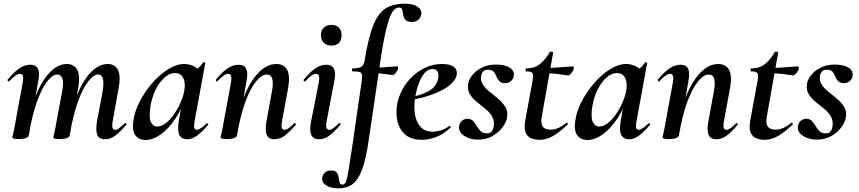

<svg xmlns="http://www.w3.org/2000/svg" viewBox="-20 -746 4657 1041"><path d="M550 9Q516 9 507 -16Q498 -41 506 -89L536 -248Q544 -296 538 -319Q532 -342 512 -342Q488 -342 459 -305.5Q430 -269 403 -196Q376 -123 358 -12L340 -13Q360 -135 394 -221.5Q428 -308 472 -353.5Q516 -399 564 -399Q603 -399 619.5 -367Q636 -335 623 -267L591 -89Q586 -61 590.5 -51.5Q595 -42 604 -42Q615 -42 627.5 -52Q640 -62 656 -77Q660 -81 664 -77Q668 -73 664 -69Q633 -32 606 -11.5Q579 9 550 9ZM80 8Q61 8 54 5.5Q47 3 47 0Q47 -4 52.5 -26Q58 -48 62 -74L103 -297Q112 -346 88 -346Q78 -346 63.5 -336Q49 -326 30 -306Q27 -302 23 -306.5Q19 -311 22 -315Q58 -358 87 -376.5Q116 -395 144 -395Q176 -395 186 -372.5Q196 -350 188 -309L136 -12Q131 8 80 8ZM302 8Q283 8 276 5.5Q269 3 269 0Q269 -4 274.5 -26Q280 -48 284 -74L317 -250Q326 -299 318 -320.5Q310 -342 290 -342Q264 -342 234.5 -303Q205 -264 179 -190.5Q153 -117 136 -12L118 -13Q137 -132 170.5 -218.5Q204 -305 248.5 -352Q293 -399 343 -399Q381 -399 398.5 -368Q416 -337 404 -269L358 -12Q355 8 302 8Z M768 13Q734 13 714.5 -11.5Q695 -36 703 -91Q710 -142 737.5 -195.5Q765 -249 805.5 -295.5Q846 -342 891.5 -370.5Q937 -399 979 -399Q999 -399 1020 -391.5Q1041 -384 1056.5 -367.5Q1072 -351 1074 -324L1014 -357Q1031 -359 1049.5 -373Q1068 -387 1081 -407Q1083 -410 1088.5 -408Q1094 -406 1093 -404L1035 -89Q1026 -42 1046 -42Q1056 -42 1070 -51.5Q1084 -61 1100 -77Q1103 -80 1107 -76Q1111 -72 1108 -69Q1077 -32 1049.5 -11.5Q1022 9 996 9Q964 9 952.5 -14.5Q941 -38 949 -89L974 -229L995 -246Q971 -164 933 -106Q895 -48 852 -17.5Q809 13 768 13ZM832 -60Q856 -60 880 -79Q904 -98 924.5 -128Q945 -158 959.5 -191.5Q974 -225 979 -253Q987 -298 973 -324Q959 -350 929 -350Q901 -350 874 -327Q847 -304 826 -264Q805 -224 796 -172Q786 -109 798 -84.5Q810 -60 832 -60Z M1468 9Q1435 9 1425.5 -16Q1416 -41 1425 -89L1454 -248Q1472 -342 1427 -342Q1399 -342 1368 -304Q1337 -266 1310 -192.5Q1283 -119 1265 -12L1247 -13Q1267 -132 1301.5 -218.5Q1336 -305 1381.5 -352Q1427 -399 1478 -399Q1520 -399 1537 -367Q1554 -335 1542 -267L1509 -89Q1504 -61 1508.5 -51.5Q1513 -42 1522 -42Q1533 -42 1546 -52Q1559 -62 1575 -77Q1578 -81 1582 -77Q1586 -73 1583 -69Q1552 -32 1525 -11.5Q1498 9 1468 9ZM1209 8Q1190 8 1183 5.5Q1176 3 1176 0Q1176 -4 1181.5 -26Q1187 -48 1191 -74L1232 -297Q1241 -346 1217 -346Q1207 -346 1192.5 -336Q1178 -326 1159 -306Q1156 -302 1152 -306.5Q1148 -311 1151 -315Q1187 -358 1216 -376.5Q1245 -395 1273 -395Q1305 -395 1315 -372.5Q1325 -350 1317 -309L1265 -12Q1260 8 1209 8Z M1710 9Q1677 9 1667 -16Q1657 -41 1667 -89L1708 -297Q1718 -346 1693 -346Q1683 -346 1668.5 -336Q1654 -326 1636 -306Q1632 -302 1628 -306.5Q1624 -311 1627 -315Q1663 -358 1692 -376.5Q1721 -395 1749 -395Q1781 -395 1791 -372.5Q1801 -350 1793 -309L1751 -89Q1746 -61 1751 -51.5Q1756 -42 1764 -42Q1775 -42 1788 -52Q1801 -62 1817 -77Q1821 -81 1825 -77Q1829 -73 1825 -69Q1794 -32 1767 -11.5Q1740 9 1710 9ZM1777 -499Q1751 -499 1735.5 -514Q1720 -529 1720 -557Q1720 -581 1735.5 -596Q1751 -611 1777 -611Q1803 -611 1817.5 -596Q1832 -581 1832 -557Q1832 -499 1777 -499Z M1816 275Q1771 275 1747 258Q1723 241 1727 218Q1730 198 1743.5 188Q1757 178 1773 178Q1797 178 1805.5 189.5Q1814 201 1816 216.5Q1818 232 1821.5 243.5Q1825 255 1838 255Q1848 255 1855 239.5Q1862 224 1869.5 179Q1877 134 1890 47L1941 -306Q1945 -331 1942.5 -342Q1940 -353 1928.5 -356Q1917 -359 1892 -359Q1888 -359 1888.5 -367Q1889 -375 1892 -375Q1924 -375 1938.5 -384Q1953 -393 1957 -418Q1972 -509 1990 -569Q2008 -629 2033 -663.5Q2058 -698 2093 -712Q2128 -726 2175 -726Q2220 -726 2244 -709.5Q2268 -693 2264 -669Q2261 -649 2247 -638Q2233 -627 2215 -627Q2188 -627 2178 -639Q2168 -651 2166 -666Q2164 -681 2161 -693Q2158 -705 2143 -705Q2110 -705 2088 -637.5Q2066 -570 2046 -439L1978 21Q1964 117 1943.5 172.5Q1923 228 1892.5 251.5Q1862 275 1816 275ZM2107 -339Q2106 -339 2086 -342Q2066 -345 2038.5 -348Q2011 -351 1987 -351L1989 -378Q2012 -378 2042 -380Q2072 -382 2097.5 -384Q2123 -386 2132 -386Q2137 -386 2138.5 -382Q2140 -378 2139 -374Q2137 -366 2127 -352.5Q2117 -339 2107 -339Z M2267 12Q2209 12 2176.5 -17Q2144 -46 2134.5 -91Q2125 -136 2134 -185Q2142 -224 2163 -262.5Q2184 -301 2216 -331.5Q2248 -362 2289 -380.5Q2330 -399 2377 -399Q2418 -399 2438.5 -385Q2459 -371 2457 -345Q2454 -319 2430 -295Q2406 -271 2366.5 -252Q2327 -233 2278.5 -219.5Q2230 -206 2180 -201L2182 -214Q2253 -225 2301 -250.5Q2349 -276 2356 -324Q2360 -346 2351.5 -359Q2343 -372 2325 -372Q2302 -372 2283.5 -351.5Q2265 -331 2251.5 -296Q2238 -261 2231 -218Q2223 -167 2230 -125Q2237 -83 2261 -57.5Q2285 -32 2326 -32Q2345 -32 2369.5 -39Q2394 -46 2416 -63Q2418 -65 2421.5 -61Q2425 -57 2423 -55Q2385 -18 2344.5 -3Q2304 12 2267 12Z M2572 11Q2527 11 2496 -10Q2465 -31 2469 -61Q2472 -81 2485 -91.5Q2498 -102 2514 -102Q2534 -102 2545 -90Q2556 -78 2565 -62.5Q2574 -47 2586 -35Q2598 -23 2620 -23Q2638 -23 2646 -33Q2654 -43 2657 -63Q2661 -95 2646.5 -117.5Q2632 -140 2608.5 -158.5Q2585 -177 2562 -196Q2539 -215 2526 -238.5Q2513 -262 2519 -295Q2524 -319 2544 -342.5Q2564 -366 2596 -381Q2628 -396 2668 -396Q2715 -396 2742 -380Q2769 -364 2766 -336Q2763 -316 2749 -305.5Q2735 -295 2721 -295Q2697 -295 2687 -306Q2677 -317 2671.5 -331.5Q2666 -346 2657 -357Q2648 -368 2625 -368Q2607 -368 2599 -358Q2591 -348 2589 -337Q2584 -309 2598.5 -287Q2613 -265 2637 -246.5Q2661 -228 2684 -208Q2707 -188 2721 -164Q2735 -140 2729 -108Q2725 -83 2704 -55Q2683 -27 2649.5 -8Q2616 11 2572 11Z M2906 12Q2882 12 2861 4Q2840 -4 2830 -27Q2820 -50 2828 -94L2867 -306Q2873 -339 2867 -349Q2861 -359 2833 -359Q2829 -359 2829.5 -367Q2830 -375 2833 -375Q2881 -375 2911.5 -402Q2942 -429 2960 -463Q2962 -467 2971 -465.5Q2980 -464 2979 -460L2917 -111Q2911 -76 2923 -59.5Q2935 -43 2966 -43Q2986 -43 3006.5 -52Q3027 -61 3050 -80Q3052 -82 3056.5 -78Q3061 -74 3058 -71Q3012 -27 2976.5 -7.5Q2941 12 2906 12ZM3058 -337Q3057 -337 3038.5 -340Q3020 -343 2993.5 -346Q2967 -349 2939 -349L2941 -378Q2975 -378 3003 -380Q3031 -382 3052 -384Q3073 -386 3084 -386Q3089 -386 3090.5 -382Q3092 -378 3091 -374Q3090 -366 3079.5 -351.5Q3069 -337 3058 -337Z M3164 13Q3130 13 3110.5 -11.5Q3091 -36 3099 -91Q3106 -142 3133.5 -195.5Q3161 -249 3201.5 -295.5Q3242 -342 3287.5 -370.5Q3333 -399 3375 -399Q3395 -399 3416 -391.5Q3437 -384 3452.5 -367.5Q3468 -351 3470 -324L3410 -357Q3427 -359 3445.5 -373Q3464 -387 3477 -407Q3479 -410 3484.5 -408Q3490 -406 3489 -404L3431 -89Q3422 -42 3442 -42Q3452 -42 3466 -51.5Q3480 -61 3496 -77Q3499 -80 3503 -76Q3507 -72 3504 -69Q3473 -32 3445.5 -11.5Q3418 9 3392 9Q3360 9 3348.5 -14.5Q3337 -38 3345 -89L3370 -229L3391 -246Q3367 -164 3329 -106Q3291 -48 3248 -17.5Q3205 13 3164 13ZM3228 -60Q3252 -60 3276 -79Q3300 -98 3320.5 -128Q3341 -158 3355.5 -191.5Q3370 -225 3375 -253Q3383 -298 3369 -324Q3355 -350 3325 -350Q3297 -350 3270 -327Q3243 -304 3222 -264Q3201 -224 3192 -172Q3182 -109 3194 -84.5Q3206 -60 3228 -60Z M3864 9Q3831 9 3821.5 -16Q3812 -41 3821 -89L3850 -248Q3868 -342 3823 -342Q3795 -342 3764 -304Q3733 -266 3706 -192.5Q3679 -119 3661 -12L3643 -13Q3663 -132 3697.5 -218.5Q3732 -305 3777.5 -352Q3823 -399 3874 -399Q3916 -399 3933 -367Q3950 -335 3938 -267L3905 -89Q3900 -61 3904.5 -51.5Q3909 -42 3918 -42Q3929 -42 3942 -52Q3955 -62 3971 -77Q3974 -81 3978 -77Q3982 -73 3979 -69Q3948 -32 3921 -11.5Q3894 9 3864 9ZM3605 8Q3586 8 3579 5.5Q3572 3 3572 0Q3572 -4 3577.5 -26Q3583 -48 3587 -74L3628 -297Q3637 -346 3613 -346Q3603 -346 3588.5 -336Q3574 -326 3555 -306Q3552 -302 3548 -306.5Q3544 -311 3547 -315Q3583 -358 3612 -376.5Q3641 -395 3669 -395Q3701 -395 3711 -372.5Q3721 -350 3713 -309L3661 -12Q3656 8 3605 8Z M4126 12Q4102 12 4081 4Q4060 -4 4050 -27Q4040 -50 4048 -94L4087 -306Q4093 -339 4087 -349Q4081 -359 4053 -359Q4049 -359 4049.5 -367Q4050 -375 4053 -375Q4101 -375 4131.5 -402Q4162 -429 4180 -463Q4182 -467 4191 -465.5Q4200 -464 4199 -460L4137 -111Q4131 -76 4143 -59.5Q4155 -43 4186 -43Q4206 -43 4226.5 -52Q4247 -61 4270 -80Q4272 -82 4276.5 -78Q4281 -74 4278 -71Q4232 -27 4196.5 -7.5Q4161 12 4126 12ZM4278 -337Q4277 -337 4258.5 -340Q4240 -343 4213.5 -346Q4187 -349 4159 -349L4161 -378Q4195 -378 4223 -380Q4251 -382 4272 -384Q4293 -386 4304 -386Q4309 -386 4310.5 -382Q4312 -378 4311 -374Q4310 -366 4299.5 -351.5Q4289 -337 4278 -337Z M4409 11Q4364 11 4333 -10Q4302 -31 4306 -61Q4309 -81 4322 -91.5Q4335 -102 4351 -102Q4371 -102 4382 -90Q4393 -78 4402 -62.5Q4411 -47 4423 -35Q4435 -23 4457 -23Q4475 -23 4483 -33Q4491 -43 4494 -63Q4498 -95 4483.5 -117.5Q4469 -140 4445.5 -158.5Q4422 -177 4399 -196Q4376 -215 4363 -238.5Q4350 -262 4356 -295Q4361 -319 4381 -342.5Q4401 -366 4433 -381Q4465 -396 4505 -396Q4552 -396 4579 -380Q4606 -364 4603 -336Q4600 -316 4586 -305.5Q4572 -295 4558 -295Q4534 -295 4524 -306Q4514 -317 4508.5 -331.5Q4503 -346 4494 -357Q4485 -368 4462 -368Q4444 -368 4436 -358Q4428 -348 4426 -337Q4421 -309 4435.5 -287Q4450 -265 4474 -246.5Q4498 -228 4521 -208Q4544 -188 4558 -164Q4572 -140 4566 -108Q4562 -83 4541 -55Q4520 -27 4486.5 -8Q4453 11 4409 11Z"/></svg>

Font: Cormorant Garamond Light
Style: Bold Italic
Weight: 700
Italic angle: -10°
Version: Version 4.001